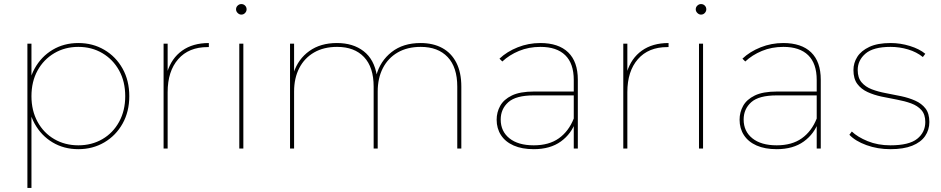

<svg xmlns="http://www.w3.org/2000/svg" viewBox="-20 -732 4636 946"><path d="M366 3Q295 3 239 -30.5Q183 -64 150.5 -123Q118 -182 118 -258Q118 -335 150.5 -394Q183 -453 239 -486.5Q295 -520 366 -520Q437 -520 494 -486.5Q551 -453 584 -394Q617 -335 617 -258Q617 -182 584 -123Q551 -64 494 -30.5Q437 3 366 3ZM115 194V-517H135V-327L125 -257L135 -187V194ZM366 -16Q432 -16 484.5 -46.5Q537 -77 567 -132Q597 -187 597 -258Q597 -330 567 -384.5Q537 -439 484.5 -470Q432 -501 366 -501Q300 -501 247.5 -470Q195 -439 165 -384.5Q135 -330 135 -258Q135 -187 165 -132Q195 -77 247.5 -46.5Q300 -16 366 -16Z M786 0V-517H806V-374L804 -377Q825 -445 877.5 -482.5Q930 -520 1009 -520V-500Q1008 -500 1006.5 -500Q1005 -500 1003 -500Q910 -500 858 -440.5Q806 -381 806 -278V0Z M1159 0V-517H1179V0ZM1169 -660Q1159 -660 1151 -668Q1143 -676 1143 -686Q1143 -697 1151 -704.5Q1159 -712 1169 -712Q1180 -712 1187.5 -704.5Q1195 -697 1195 -686Q1195 -676 1187.5 -668Q1180 -660 1169 -660Z M1409 0V-517H1429V-371L1427 -374Q1449 -441 1504 -480.5Q1559 -520 1640 -520Q1720 -520 1772 -479.5Q1824 -439 1837 -359L1834 -360Q1853 -431 1909.5 -475.5Q1966 -520 2052 -520Q2114 -520 2159 -495.5Q2204 -471 2228.5 -423Q2253 -375 2253 -305V0H2233V-305Q2233 -401 2185.5 -451Q2138 -501 2053 -501Q1987 -501 1939.5 -473.5Q1892 -446 1866.5 -396.5Q1841 -347 1841 -281V0H1821V-305Q1821 -401 1773.5 -451Q1726 -501 1641 -501Q1575 -501 1527.5 -473.5Q1480 -446 1454.5 -396.5Q1429 -347 1429 -281V0Z M2807 0V-123V-140V-338Q2807 -419 2765 -460Q2723 -501 2643 -501Q2585 -501 2537 -481Q2489 -461 2455 -429L2441 -443Q2478 -478 2531 -499Q2584 -520 2642 -520Q2732 -520 2779.5 -474Q2827 -428 2827 -339V0ZM2610 3Q2552 3 2511 -15Q2470 -33 2448.5 -66Q2427 -99 2427 -142Q2427 -179 2444.5 -210.5Q2462 -242 2502 -261.5Q2542 -281 2611 -281H2818V-262H2610Q2522 -262 2484.5 -228.5Q2447 -195 2447 -143Q2447 -85 2490 -50.5Q2533 -16 2610 -16Q2685 -16 2733.5 -50.5Q2782 -85 2807 -148L2817 -135Q2796 -73 2743.5 -35Q2691 3 2610 3Z M3051 0V-517H3071V-374L3069 -377Q3090 -445 3142.5 -482.5Q3195 -520 3274 -520V-500Q3273 -500 3271.5 -500Q3270 -500 3268 -500Q3175 -500 3123 -440.5Q3071 -381 3071 -278V0Z M3424 0V-517H3444V0ZM3434 -660Q3424 -660 3416 -668Q3408 -676 3408 -686Q3408 -697 3416 -704.5Q3424 -712 3434 -712Q3445 -712 3452.5 -704.5Q3460 -697 3460 -686Q3460 -676 3452.5 -668Q3445 -660 3434 -660Z M4004 0V-123V-140V-338Q4004 -419 3962 -460Q3920 -501 3840 -501Q3782 -501 3734 -481Q3686 -461 3652 -429L3638 -443Q3675 -478 3728 -499Q3781 -520 3839 -520Q3929 -520 3976.5 -474Q4024 -428 4024 -339V0ZM3807 3Q3749 3 3708 -15Q3667 -33 3645.5 -66Q3624 -99 3624 -142Q3624 -179 3641.5 -210.5Q3659 -242 3699 -261.5Q3739 -281 3808 -281H4015V-262H3807Q3719 -262 3681.5 -228.5Q3644 -195 3644 -143Q3644 -85 3687 -50.5Q3730 -16 3807 -16Q3882 -16 3930.5 -50.5Q3979 -85 4004 -148L4014 -135Q3993 -73 3940.5 -35Q3888 3 3807 3Z M4367 3Q4304 3 4249 -17Q4194 -37 4165 -68L4177 -84Q4205 -57 4255 -36.5Q4305 -16 4367 -16Q4459 -16 4499 -48Q4539 -80 4539 -131Q4539 -168 4520 -189.5Q4501 -211 4469.5 -222.5Q4438 -234 4400 -241Q4362 -248 4324 -256Q4286 -264 4254.5 -278.5Q4223 -293 4204 -318.5Q4185 -344 4185 -387Q4185 -422 4204 -452Q4223 -482 4263.5 -501Q4304 -520 4368 -520Q4416 -520 4463 -505.5Q4510 -491 4539 -467L4527 -451Q4496 -476 4454 -488.5Q4412 -501 4368 -501Q4283 -501 4244.5 -468Q4206 -435 4206 -387Q4206 -349 4225 -326.5Q4244 -304 4275.5 -292Q4307 -280 4345 -273Q4383 -266 4420.5 -258Q4458 -250 4489.5 -236Q4521 -222 4540 -197.5Q4559 -173 4559 -131Q4559 -92 4538 -61.5Q4517 -31 4474.5 -14Q4432 3 4367 3Z"/></svg>

Font: Montserrat Thin Thin
Style: Regular
Weight: 250
Version: Version 9.000